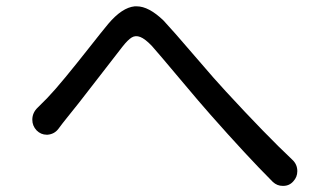

<svg xmlns="http://www.w3.org/2000/svg" viewBox="-20 -655 1040 612"><path d="M166 -244.1Q153.3 -227.5 131.8 -225.6Q130.9 -225.6 128.9 -225.6Q110.4 -225.6 96.7 -239.3Q83 -253.9 83 -273.4Q83 -295.9 100.6 -312.5Q113.3 -325.2 130.9 -342.8Q154.3 -367.2 188.5 -408.7Q222.7 -450.2 264.2 -502.9Q305.7 -555.7 325.2 -579.1Q369.1 -630.9 409.2 -634.8Q412.1 -634.8 416 -634.8Q454.1 -634.8 501 -589.8Q530.3 -558.6 600.1 -477.1Q669.9 -395.5 700.2 -363.3Q828.1 -224.6 912.1 -145.5Q927.7 -130.9 927.7 -109.4Q927.7 -90.8 915 -77.1Q902.3 -62.5 882.8 -62.5Q881.8 -62.5 880.9 -62.5Q863.3 -62.5 849.6 -75.2Q766.6 -158.2 650.4 -290Q619.1 -325.2 553.2 -403.8Q487.3 -482.4 463.9 -508.8Q442.4 -531.2 427.2 -537.1Q412.1 -543 399.9 -535.6Q387.7 -528.3 370.1 -505.9Q357.4 -490.2 289.1 -401.4Q220.7 -312.5 192.4 -278.3Q179.7 -262.7 166 -244.1Z"/></svg>

Font: Gen Jyuu Gothic Regular
Style: Regular
Weight: 400
Designer: [Source Han Sans]
Ryoko NISHIZUKA  (kana & ideographs); Paul D. Hunt (Latin, Greek & Cyrillic); Wenlong ZHANG  (bopomofo
Version: Version 1.002.20150607